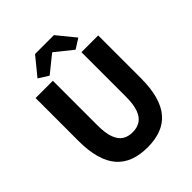

<svg xmlns="http://www.w3.org/2000/svg" viewBox="-259 -1106 1273 1273"><g transform="rotate(-45 377.5 -469.0)"><path d="M380 14Q308 14 253 -6.5Q198 -27 160.5 -70Q123 -113 104 -181Q85 -249 85 -341V-743H247V-325Q247 -252 263 -208.5Q279 -165 308.5 -146Q338 -127 380 -127Q422 -127 452 -146Q482 -165 498.5 -208.5Q515 -252 515 -325V-743H672V-341Q672 -249 653 -181Q634 -113 597 -70Q560 -27 505.5 -6.5Q451 14 380 14ZM256 -782 186 -826 289 -952H466L569 -826L499 -782L380 -878H375Z"/></g></svg>

Font: Noto Sans HK Thin ExtraBold
Style: Regular
Weight: 800
Version: Version 2.004-H2;hotconv 1.0.118;makeotfexe 2.5.65603